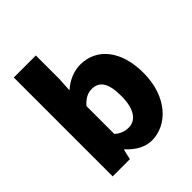

<svg xmlns="http://www.w3.org/2000/svg" viewBox="-219 -941 1097 1097"><g transform="rotate(-45 329.0 -392.5)"><path d="M376 14C498 14 615 -98 615 -295C615 -469 528 -583 392 -583C340 -583 287 -560 245 -522L250 -607V-799H72V0H211L225 -61H230C274 -12 326 14 376 14ZM334 -132C307 -132 277 -140 250 -165V-390C280 -423 307 -438 340 -438C403 -438 432 -391 432 -291C432 -177 388 -132 334 -132Z"/></g></svg>

Font: Noto Sans TC Black
Style: Regular
Weight: 900
Designer: Ryoko NISHIZUKA 西塚涼子 (kana, bopomofo & ideographs); Paul D. Hunt (Latin, Greek & Cyrillic); Sandoll Communications 산돌커뮤니
Foundry: Adobe
Version: Version 2.004;hotconv 1.0.118;makeotfexe 2.5.65603